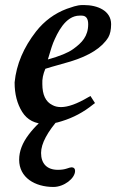

<svg xmlns="http://www.w3.org/2000/svg" viewBox="-20 -464 461 762"><path d="M313 -444H308C284 -444 264 -435 245 -429C197 -411 156 -381 123 -339C74 -276 45 -209 38 -137V-136C38 -91 48 -52 68 -20C88 12 119 28 161 28C183 28 204 24 225 17C271 3 312 -19 349 -49L357 -55L339 -83L330 -78C286 -52 250 -39 222 -39C208 -39 197 -42 188 -47C161 -60 148 -88 148 -131C147 -150 151 -170 160 -191C191 -201 227 -210 260 -220C335 -243 385 -275 410 -316C417 -328 421 -346 421 -368C421 -421 368 -444 313 -444ZM304 -402C321 -402 330 -391 330 -368C330 -320 305 -294 270 -269C251 -255 217 -241 170 -228C176 -246 183 -274 191 -294C207 -332 239 -402 296 -402ZM192 278C234 278 278 244 278 214C278 205 273 200 264 200C260 200 254 202 245 205C236 208 225 210 210 210C165 210 143 184 143 143C143 106 168 59 218 3L232 -14H183C149 9 119 37 94 70C69 103 56 136 56 170C56 241 119 278 192 278Z"/></svg>

Font: fbb
Style: Bold Italic
Weight: 700
Italic angle: -12°
Designer: David J. Perry, Michael Sharpe
Version: Version 0.991